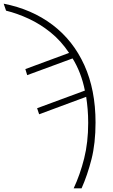

<svg xmlns="http://www.w3.org/2000/svg" viewBox="-90 -785 613 1045"><path d="M311 240Q346 165 368 77.5Q390 -10 390 -116Q390 -155 387 -190.5Q384 -226 379 -258L123 -163L112 -196L372 -292Q362 -342 345 -386Q328 -430 305 -467L58 -376L48 -409L286 -497Q242 -563 185.5 -608.5Q129 -654 66.5 -683Q4 -712 -57 -727L-70 -765Q83 -735 195.5 -650Q308 -565 369 -430.5Q430 -296 430 -118Q430 -5 408 81.5Q386 168 354 240Z"/></svg>

Font: Noto Sans Disp ExtLt
Style: Regular
Weight: 200
Designer: Monotype Design Team
Foundry: Monotype Imaging Inc.
Version: Version 2.000;GOOG;noto-source:20170915:90ef993387c0